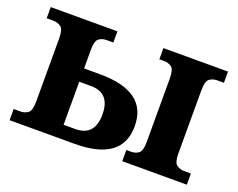

<svg xmlns="http://www.w3.org/2000/svg" viewBox="-91 -695 1058 855"><g transform="rotate(20 438.0 -268.0)"><path d="M552 0V-53H574Q595 -53 610 -64Q625 -75 625 -118V-418Q625 -461 610 -472Q595 -483 574 -483H552V-536H858V-483H826Q806 -483 790.5 -472Q775 -461 775 -418V-118Q775 -75 790.5 -64Q806 -53 826 -53H858V0ZM18 0V-53H50Q70 -53 85.5 -64Q101 -75 101 -118V-418Q101 -461 85.5 -472Q70 -483 50 -483H18V-536H334V-483H302Q281 -483 266 -472Q251 -461 251 -418V-330H326Q551 -330 551 -165Q551 0 326 0ZM251 -63H306Q398 -63 398 -165Q398 -267 306 -267H251Z"/></g></svg>

Font: Noto Serif
Style: Bold
Weight: 700
Designer: Monotype Design Team
Foundry: Monotype Imaging Inc.
Version: Version 2.014